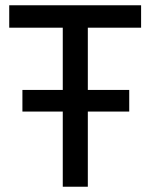

<svg xmlns="http://www.w3.org/2000/svg" viewBox="-20 -708 569 728"><path d="M218 -285H65V-367H218V-603H15V-688H515V-603H313V-367H470V-285H313V0H218Z"/></svg>

Font: Cairo SemiBold
Style: Regular
Weight: 600
Designer: Mohamed Gaber, the designers of Titillium
Foundry: Kief Type Foundry
Version: Version 2.009; ttfautohint (v1.5.33-1714) -l 8 -r 50 -G 200 